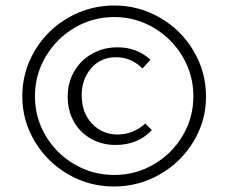

<svg xmlns="http://www.w3.org/2000/svg" viewBox="-20 -583 830 698"><path d="M61 -233Q61 -322 106 -398Q151 -474 228 -518.5Q305 -563 395 -563Q485 -563 562 -518.5Q639 -474 684 -397.5Q729 -321 729 -232Q729 -144 683.5 -68.5Q638 7 561 51Q484 95 394 95Q304 95 227.5 50.5Q151 6 106 -69.5Q61 -145 61 -233ZM683 -233Q683 -311 644 -377Q605 -443 539 -482Q473 -521 395 -521Q317 -521 251 -482Q185 -443 146 -377Q107 -311 107 -233Q107 -155 146 -89.5Q185 -24 251 14.5Q317 53 395 53Q473 53 539 14.5Q605 -24 644 -89.5Q683 -155 683 -233ZM226 -232Q226 -282 249.5 -323Q273 -364 314.5 -387.5Q356 -411 408 -411Q477 -411 527 -366L498 -334Q457 -375 402 -375Q346 -375 311.5 -335Q277 -295 277 -237Q277 -173 314.5 -133.5Q352 -94 408 -94Q436 -94 462 -104.5Q488 -115 508 -134L532 -110Q481 -56 400 -56Q351 -56 311 -78.5Q271 -101 248.5 -141Q226 -181 226 -232Z"/></svg>

Font: Ysabeau Infant Semilight
Style: Regular
Weight: 300
Designer: Christian Thalmann (Catharsis Fonts)
Version: Version 0.003